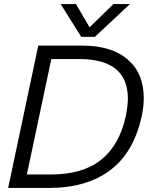

<svg xmlns="http://www.w3.org/2000/svg" viewBox="-20 -923 741 943"><path d="M278 -903H353L420 -789L537 -903H618L446 -742H379ZM168 -699H384Q528 -699 607 -631Q686 -563 686 -442Q686 -397 676 -353Q638 -176 522.5 -88Q407 0 220 0H20ZM229 -66Q387 -66 477 -138.5Q567 -211 598 -353Q608 -405 608 -439Q608 -633 369 -633H232L112 -66Z"/></svg>

Font: Prompt Light
Style: Italic
Weight: 300
Italic angle: -12°
Designer: Katatrad Team
Foundry: CadsonDemak
Version: Version 1.000